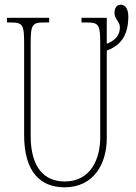

<svg xmlns="http://www.w3.org/2000/svg" viewBox="-20 -790 580 820"><path d="M256 10C379 10 436 -89 436 -200V-574C497 -596 528 -641 528 -720C528 -750 516 -770 496 -770C480 -770 469 -758 469 -735C469 -708 492 -698 492 -674C492 -645 479 -620 436 -603V-714H328V-694H352C402 -694 408 -683 408 -607V-202C408 -114 369 -15 257 -15C169 -15 111 -74 111 -210V-606C111 -684 118 -694 167 -694H190V-714H10V-694H27C77 -694 83 -683 83 -609V-214C83 -55 153 10 256 10Z"/></svg>

Font: Noto Serif ExtraCondensed Thin
Style: Regular
Weight: 100
Width: 2
Designer: Monotype Design Team
Foundry: Monotype Imaging Inc.
Version: Version 2.013